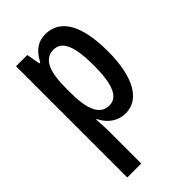

<svg xmlns="http://www.w3.org/2000/svg" viewBox="-238 -631 952 952"><g transform="rotate(-45 238.5 -155.0)"><path d="M277 -550C229 -550 191 -528 160 -468H154L141 -540H62V240H160V7C160 -13 158 -39 156 -72H160C186 -19 230 10 282 10C380 10 437 -93 437 -270C437 -454 381 -550 277 -550ZM252 -467C313 -467 338 -401 338 -269C338 -137 310 -75 253 -75C189 -75 160 -133 160 -263V-286C160 -411 189 -467 252 -467Z"/></g></svg>

Font: Noto Sans Bengali ExtraCondensed Medium
Style: Regular
Weight: 500
Width: 2
Designer: Joana Ranito - Universal Thirst; Jelle Bosma - Monotype Design Team
Foundry: Universal Thirst ehf.
Version: Version 3.000